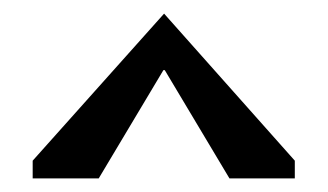

<svg xmlns="http://www.w3.org/2000/svg" viewBox="-20 -582 482 282"><path d="M28 -320V-346L221 -562L413 -346V-320H317L222 -479H220L125 -320Z"/></svg>

Font: Darker Grotesque Light
Style: Bold
Weight: 700
Version: Version 1.000;gftools[0.9.28]